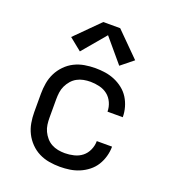

<svg xmlns="http://www.w3.org/2000/svg" viewBox="-139 -868 879 981"><g transform="rotate(20 300.0 -377.5)"><path d="M298 8Q268 8 239 3Q210 -2 184 -15Q158 -28 137 -49.5Q116 -71 103 -97Q90 -123 85 -152Q80 -181 80 -210V-310Q80 -339 85 -368Q90 -397 103 -423Q116 -449 137 -470.5Q158 -492 184 -505Q210 -518 239 -523Q268 -528 298 -528Q325 -528 351.5 -524Q378 -520 403 -509.5Q428 -499 449.5 -482Q471 -465 485 -442.5Q499 -420 506.5 -393.5Q514 -367 514 -340Q514 -340 514 -340Q514 -340 514 -340H431Q431 -340 431 -340Q431 -340 431 -340Q431 -365 420.5 -388.5Q410 -412 391 -427Q372 -442 347 -448Q322 -454 298 -454Q279 -454 260.5 -450.5Q242 -447 225.5 -438Q209 -429 196.5 -414.5Q184 -400 176 -383Q168 -366 165.5 -347.5Q163 -329 163 -310V-210Q163 -191 165.5 -172.5Q168 -154 176 -137Q184 -120 196.5 -105.5Q209 -91 225.5 -82Q242 -73 260.5 -69.5Q279 -66 298 -66Q322 -66 347 -72Q372 -78 391 -93Q410 -108 420.5 -131.5Q431 -155 431 -180Q431 -180 431 -180Q431 -180 431 -180H514Q514 -180 514 -180Q514 -180 514 -180Q514 -153 506.5 -126.5Q499 -100 485 -77.5Q471 -55 449.5 -38Q428 -21 403 -10.5Q378 0 351.5 4Q325 8 298 8ZM407 -581 300 -708 193 -581 126 -635 254 -763H346L474 -635Z"/></g></svg>

Font: Zed Sans Extended
Style: Regular
Weight: 400
Width: 7
Designer: Belleve Invis
Foundry: Belleve Invis
Version: Version 1.0.0; ttfautohint (v1.8.4)